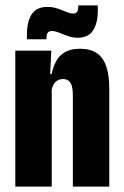

<svg xmlns="http://www.w3.org/2000/svg" viewBox="-20 -689 458 709"><path d="M249 0V-338Q249 -357.5 245.5 -370.5Q242 -383.5 234 -390.2Q226 -397 212 -397Q200.5 -397 191.8 -391.5Q183 -386 177.8 -376.8Q172.5 -367.5 170 -355L142.5 -415.5H170.5Q176 -441.5 187.2 -462.8Q198.5 -484 220 -496.5Q241.5 -509 275.5 -509Q314 -509 337.8 -492.5Q361.5 -476 372.5 -443.5Q383.5 -411 383.5 -362V0ZM36.5 0V-502H169.5L164.5 -398.5L171 -397.5V0ZM265.5 -549.5Q252 -549.5 239.2 -553.2Q226.5 -557 214.5 -562Q202.5 -567 191.8 -570.8Q181 -574.5 172 -574.5Q160 -574.5 155.8 -567.5Q151.5 -560.5 151.5 -546.5V-544H79.5V-563.5Q79.5 -608.5 97 -636Q114.5 -663.5 155.5 -663.5Q171.5 -663.5 184.8 -659.8Q198 -656 209.2 -651.2Q220.5 -646.5 230.8 -642.8Q241 -639 250 -639Q261 -639 265 -645.8Q269 -652.5 269 -666.5V-669H341V-647.5Q341 -603.5 323.5 -576.5Q306 -549.5 265.5 -549.5Z"/></svg>

Font: Anek Latin Condensed
Style: Bold
Weight: 700
Width: 3
Designer: Yesha Goshar
Foundry: Ek Type
Version: Version 1.003